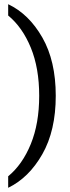

<svg xmlns="http://www.w3.org/2000/svg" viewBox="-20 -822 333 916"><path d="M19 74V19Q87 -37 127 -135Q167 -233 167 -365Q167 -497 127 -594.5Q87 -692 19 -748V-802Q118 -755 182 -643Q246 -531 246 -365Q246 -199 182 -86.5Q118 26 19 74Z"/></svg>

Font: Fauna One
Style: Regular
Weight: 400
Version: Version 1.001